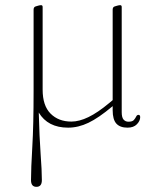

<svg xmlns="http://www.w3.org/2000/svg" viewBox="-20 -484 611 743"><path d="M110 -132.5V-446.5Q110 -456.5 117.5 -459L127.5 -462Q135 -464 139 -464Q145 -464 145 -457V-137Q145 -75 175.8 -44.2Q206.5 -13.5 256 -13.5Q286.5 -13.5 322.2 -30.8Q358 -48 403.5 -86L416 -96.5V-446.5Q416 -456.5 423.5 -459L433.5 -462Q441 -464 445 -464Q451 -464 451 -457V-50Q451 -29.5 458.2 -21.2Q465.5 -13 477 -13Q492.5 -13 498.2 -19.8Q504 -26.5 507 -33Q510 -39.5 516 -39.5Q522.5 -39.5 522.5 -30.5Q522.5 -16.5 509.8 -3.2Q497 10 473.5 10Q444.5 10 430.2 -5.8Q416 -21.5 416 -57.5V-73.5L414.5 -72Q361.5 -27.5 322.2 -8.8Q283 10 243.5 10Q165 10 130 -48.5Q132.5 47.5 137.2 112Q142 176.5 142 213Q142 239 121 239Q100 239 100 213Q100 169 105 84.5Q110 0 110 -132.5Z"/></svg>

Font: Fraunces 9pt S000 Thin
Style: Regular
Weight: 100
Version: Version 1.000; ttfautohint (v1.8.3)